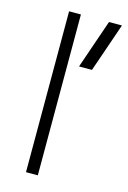

<svg xmlns="http://www.w3.org/2000/svg" viewBox="-109 -752 536 805"><g transform="rotate(15 158.5 -349.0)"><path d="M139.2 -698.2V0H87.9V-698.2ZM317.4 -698.2 244.1 -485.8H188L261.2 -698.2Z"/></g></svg>

Font: Sansation Light
Style: Light
Weight: 300
Designer: Bernd Montag
Version: Version 1.301